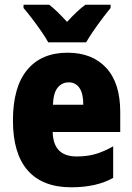

<svg xmlns="http://www.w3.org/2000/svg" viewBox="-20 -786 563 816"><path d="M267 -562Q372 -562 431.5 -497.5Q491 -433 491 -310V-225H204Q206 -121 306 -121Q349 -121 384.5 -131Q420 -141 461 -164V-30Q390 10 283 10Q161 10 98 -61.5Q35 -133 35 -274Q35 -416 95.5 -489Q156 -562 267 -562ZM272 -436Q244 -436 225.5 -414Q207 -392 205 -341H334Q334 -389 317.5 -412.5Q301 -436 272 -436ZM185 -606Q175 -625 155.5 -653Q136 -681 115.5 -708Q95 -735 80 -752V-766H189Q207 -752 225 -734.5Q243 -717 265 -693Q287 -717 306 -735Q325 -753 343 -766H450V-752Q435 -734 415 -707.5Q395 -681 376.5 -654Q358 -627 346 -606Z"/></svg>

Font: Noto Sans Lao Looped Condensed Black
Style: Regular
Weight: 900
Width: 3
Designer: Mark Frömberg, Ben Mitchell
Foundry: The Fontpad Ltd
Version: Version 1.002; ttfautohint (v1.8.4.7-5d5b)